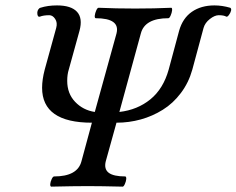

<svg xmlns="http://www.w3.org/2000/svg" viewBox="-20 -695 883 717"><path d="M170.9 2Q167 0.5 167.7 -8.1Q168.5 -16.6 173.1 -26.4Q177.7 -36.1 182.1 -36.1Q269.5 -36.1 284.2 -92.8L323.2 -236.8Q137.2 -236.8 137.2 -367.2Q137.2 -397.9 147 -435.1L189.9 -590.8Q195.3 -610.4 186 -624.3Q176.8 -638.2 164.1 -638.2Q142.6 -638.2 128.9 -632.8Q121.6 -630.4 119.6 -641.6Q117.7 -655.8 126.5 -663.6Q128.4 -665.5 130.9 -666Q158.2 -674.8 192.9 -674.8Q245.6 -674.8 267.6 -650.9Q289.6 -627 276.9 -580.1L236.8 -435.1Q231 -417 231 -393.1Q231 -345.7 260.5 -314.7Q290 -283.7 334 -276.9L415 -569.8Q422.4 -598.6 402.8 -612.8Q383.3 -627 336.9 -627Q333 -628.4 334 -637.2Q335 -646 339.4 -656Q343.8 -666 348.1 -666Q412.6 -663.1 484.9 -663.1Q555.7 -663.1 620.1 -666Q623.5 -664.6 622.6 -655.8Q621.6 -647 617.2 -637Q612.8 -627 608.9 -627Q520.5 -627 505.9 -569.8L425.8 -276.9Q493.2 -284.7 541.5 -324Q589.8 -363.3 609.9 -435.1L648.9 -580.1Q662.1 -627 696.5 -650.9Q731 -674.8 780.8 -674.8Q809.6 -674.8 839.8 -666Q844.7 -663.1 842.8 -655Q840.8 -647 835 -639.2Q829.1 -631.3 825.2 -632.8Q815.9 -638.2 796.9 -638.2Q781.7 -638.2 763.7 -624Q745.6 -609.9 740.2 -590.8L698.2 -435.1Q684.6 -386.2 655.5 -347.7Q626.5 -309.1 588.1 -285.2Q549.8 -261.2 505.9 -249Q461.9 -236.8 415 -236.8L375 -92.8Q367.7 -64 385.7 -50Q403.8 -36.1 448.2 -36.1Q452.1 -34.7 451.4 -26.1Q450.7 -17.6 446.3 -7.8Q441.9 2 438 2Q356 0 308.1 0Q256.8 0 170.9 2Z"/></svg>

Font: Junicode SmCond Medium
Style: Italic
Weight: 500
Width: 4
Italic angle: -11°
Designer: Peter S. Baker
Version: Version 2.206